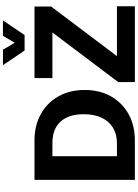

<svg xmlns="http://www.w3.org/2000/svg" viewBox="169 -1130 960 1339"><g transform="rotate(-90 649.5 -460.0)"><path d="M65 0V-700H340Q444 -700 523.5 -656Q603 -612 647.5 -533Q692 -454 692 -350Q692 -245 647.5 -166.5Q603 -88 524 -44Q445 0 340 0ZM230 -125H322Q384 -125 429.5 -153Q475 -181 499 -233Q523 -285 523 -357Q523 -462 471 -518.5Q419 -575 322 -575H230ZM747 -116 1093 -575H775V-700H1274V-584L928 -125H1276V0H747ZM865 -920H973L1021 -838L1070 -920H1177L1075 -769H967Z"/></g></svg>

Font: Moderustic
Style: Bold
Weight: 700
Designer: Tural Alisoy
Foundry: TAFT Foundry
Version: Version 2.120